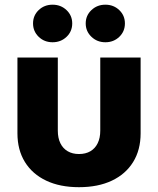

<svg xmlns="http://www.w3.org/2000/svg" viewBox="-20 -777 664 806"><path d="M311.5 8.8Q231.9 8.8 174.1 -18.6Q116.2 -45.9 84.7 -96.7Q53.2 -147.5 53.2 -217.3V-535.6H222.7V-228.5Q222.7 -197.8 233.4 -175.8Q244.1 -153.8 264.2 -142.1Q284.2 -130.4 311.5 -130.4Q339.4 -130.4 359.4 -142.1Q379.4 -153.8 390.1 -175.8Q400.9 -197.8 400.9 -228.5V-535.6H570.3V-217.3Q570.3 -147.5 538.8 -96.7Q507.3 -45.9 449.5 -18.6Q391.6 8.8 311.5 8.8ZM422.4 -599.6Q387.7 -599.6 363.8 -622.6Q339.8 -645.5 339.8 -678.7Q339.8 -711.9 363.8 -734.6Q387.7 -757.3 422.4 -757.3Q457 -757.3 480.7 -734.6Q504.4 -711.9 504.4 -678.7Q504.4 -645 480.7 -622.3Q457 -599.6 422.4 -599.6ZM200.7 -599.6Q166 -599.6 142.3 -622.6Q118.7 -645.5 118.7 -678.7Q118.7 -711.9 142.3 -734.6Q166 -757.3 200.7 -757.3Q235.4 -757.3 259.3 -734.6Q283.2 -711.9 283.2 -678.7Q283.2 -645 259.3 -622.3Q235.4 -599.6 200.7 -599.6Z"/></svg>

Font: Inter 20pt ExtraBold
Style: Regular
Weight: 800
Version: Version 4.001;git-66647c0bb